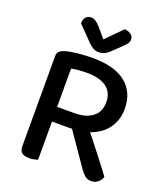

<svg xmlns="http://www.w3.org/2000/svg" viewBox="-150 -927 894 1037"><g transform="rotate(20 297.0 -408.5)"><path d="M187 -306H286Q352 -306 390 -335Q428 -364 428 -420Q428 -476 389 -505Q350 -534 275 -534Q252 -534 229 -532Q206 -530 187 -526ZM290 -222H83V-560Q83 -578 92.5 -587Q102 -596 119 -602Q149 -611 192 -615.5Q235 -620 278 -620Q406 -620 470 -567Q534 -514 534 -421Q534 -361 505 -316Q476 -271 422 -246.5Q368 -222 290 -222ZM283 -251 367 -281Q394 -248 422 -212Q450 -176 476.5 -142.5Q503 -109 523.5 -81.5Q544 -54 556 -38Q550 -17 533.5 -4.5Q517 8 498 8Q474 8 460.5 -3.5Q447 -15 433 -34ZM83 -255H188V-2Q181 0 168 3Q155 6 140 6Q110 6 96.5 -5.5Q83 -17 83 -43ZM297 -734Q316 -753 339 -776.5Q362 -800 387 -825Q408 -824 423 -813Q438 -802 438 -784Q438 -770 430 -759.5Q422 -749 407 -735L355 -685Q339 -671 326 -665.5Q313 -660 297 -660Q278 -660 264.5 -668Q251 -676 237 -689L154 -774Q154 -797 165 -810Q176 -823 195 -823Q208 -823 220.5 -815.5Q233 -808 250 -789Z"/></g></svg>

Font: Baloo Bhaijaan 2 Medium
Style: Regular
Weight: 500
Designer: Sanskriti Dholi, Noopur Datye and Ek Type
Foundry: Ek Type
Version: Version 1.701